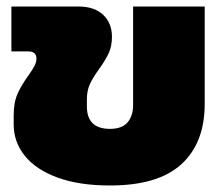

<svg xmlns="http://www.w3.org/2000/svg" viewBox="-20 -555 684 590"><path d="M22 -173V-200Q22 -240 34 -267Q46 -294 68 -324Q80 -341 86 -352.5Q92 -364 92 -375Q92 -397 67 -397H15V-535H221Q270 -535 297 -509.5Q324 -484 324 -442Q324 -413 314 -391.5Q304 -370 284 -342Q265 -316 256 -296Q247 -276 247 -250V-228Q247 -159 318 -159Q355 -159 372 -179Q389 -199 389 -232V-535H609V-235Q609 -116 537.5 -50.5Q466 15 318 15Q223 15 156.5 -9.5Q90 -34 56 -76.5Q22 -119 22 -173Z"/></svg>

Font: Prompt Black
Style: Regular
Weight: 900
Designer: Katatrad Team
Foundry: CadsonDemak
Version: Version 1.001